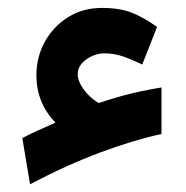

<svg xmlns="http://www.w3.org/2000/svg" viewBox="-20 -420 471 487"><path d="M177.2 -231.9Q177.2 -213.9 192.4 -193.1Q207.5 -172.4 230 -158.7Q264.6 -169.9 289.6 -176.8Q314.5 -183.6 337.6 -188.5Q360.8 -193.4 389.6 -198.2V-80.1Q319.3 -64.9 234.1 -33.2Q148.9 -1.5 56.2 47.4L36.6 -69.8Q56.6 -80.6 77.4 -89.6Q98.1 -98.6 120.6 -108.9Q72.3 -159.7 72.3 -228.5Q72.3 -275.4 93.8 -314.2Q115.2 -353 152.8 -376.5Q190.4 -399.9 238.3 -399.9Q285.2 -399.9 315.9 -387.2Q346.7 -374.5 378.4 -351.6L340.8 -256.3Q316.9 -268.1 293.5 -276.4Q270 -284.7 244.6 -284.7Q220.7 -284.7 199 -269.3Q177.2 -253.9 177.2 -231.9Z"/></svg>

Font: Vazirmatn UI NL
Style: Bold
Weight: 700
Designer: Saber Rastikerdar
Foundry: Saber Rastikerdar
Version: Version 33.003